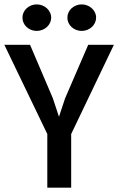

<svg xmlns="http://www.w3.org/2000/svg" viewBox="-30 -871 548 891"><path d="M189.5 -249 -9.8 -663.1H109.4L215.3 -415L243.7 -329.1L272 -414.6L379.4 -663.1H498.5L300.3 -249V0H189.5ZM140.1 -727.5Q126.5 -727.5 114.5 -732.4Q102.5 -737.3 93.5 -745.6Q84.5 -753.9 79.3 -765.1Q74.2 -776.4 74.2 -789.1Q74.2 -801.8 79.3 -813Q84.5 -824.2 93.5 -832.5Q102.5 -840.8 114.5 -845.7Q126.5 -850.6 140.1 -850.6Q153.8 -850.6 166.3 -845.7Q178.7 -840.8 187.7 -832.5Q196.8 -824.2 202.1 -813Q207.5 -801.8 207.5 -789.1Q207.5 -776.4 202.1 -765.1Q196.8 -753.9 187.7 -745.6Q178.7 -737.3 166.3 -732.4Q153.8 -727.5 140.1 -727.5ZM349.1 -727.5Q335.4 -727.5 323.2 -732.4Q311 -737.3 302 -745.6Q293 -753.9 287.8 -765.1Q282.7 -776.4 282.7 -789.1Q282.7 -801.8 287.8 -813Q293 -824.2 302 -832.5Q311 -840.8 323.2 -845.7Q335.4 -850.6 349.1 -850.6Q362.8 -850.6 375 -845.7Q387.2 -840.8 396.2 -832.5Q405.3 -824.2 410.6 -813Q416 -801.8 416 -789.1Q416 -776.4 410.6 -765.1Q405.3 -753.9 396.2 -745.6Q387.2 -737.3 375 -732.4Q362.8 -727.5 349.1 -727.5Z"/></svg>

Font: Basic
Style: Regular
Weight: 400
Designer: Magnus Gaarde
Foundry: Magnus Gaarde
Version: Version 1.003; ttfautohint (v1.1) -l 6 -r 16 -G 0 -x 16 -D l